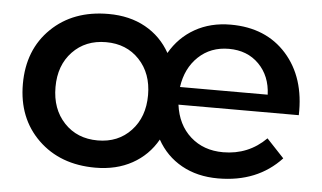

<svg xmlns="http://www.w3.org/2000/svg" viewBox="-43 -602 1126 672"><g transform="rotate(5 520.0 -266.0)"><path d="M35.2 -266.1Q35.2 -386.7 112.1 -461.4Q189 -536.1 313 -536.1Q387.2 -536.1 442.9 -505.1Q498.5 -474.1 529.8 -418Q562 -474.1 616.7 -505.1Q671.4 -536.1 742.2 -536.1Q866.2 -536.1 938.5 -454.8Q1010.7 -373.5 1006.8 -241.2H584Q593.3 -170.9 639.2 -129.9Q685.1 -88.9 753.9 -88.9Q842.8 -88.9 904.8 -150.9L965.8 -85.9Q882.3 3.9 744.1 3.9Q670.9 3.9 616 -26.9Q561 -57.6 529.8 -113.8Q498 -57.6 442.4 -26.9Q386.7 3.9 313 3.9Q189.5 3.9 112.3 -71Q35.2 -146 35.2 -266.1ZM149.9 -265.1Q149.9 -188 195.3 -139.9Q240.7 -91.8 313 -91.8Q384.8 -91.8 429.9 -139.9Q475.1 -188 475.1 -265.1Q475.1 -341.3 429.9 -389.2Q384.8 -437 313 -437Q240.7 -437 195.3 -389.4Q149.9 -341.8 149.9 -265.1ZM584 -303.2H892.1Q889.6 -368.7 848.9 -409.9Q808.1 -451.2 743.2 -451.2Q679.2 -451.2 636.2 -410.4Q593.3 -369.6 584 -303.2Z"/></g></svg>

Font: Trueno
Style: Rg
Weight: 400
Designer: Julieta Ulanovsky
Foundry: Julieta Ulanovsky
Version: Version 3.001b